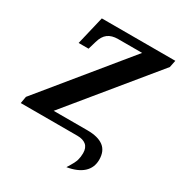

<svg xmlns="http://www.w3.org/2000/svg" viewBox="-212 -857 1126 1204"><g transform="rotate(30 351.5 -254.5)"><path d="M6.8 -49.8 500 -652.8H326.2Q280.8 -652.8 253.2 -632.3Q225.6 -611.8 212.9 -565.9L195.8 -507.8H124L172.9 -713.9H705.1L694.8 -663.1L201.2 -61H445.8Q522.5 -61 562.3 -31Q602.1 -1 602.1 62Q602.1 119.6 562.5 156Q522.9 192.4 446.8 205.1Q480 153.3 487.1 128.9Q494.1 104.5 494.1 77.1Q494.1 37.6 471.4 18.8Q448.7 0 408.2 0H-2Z"/></g></svg>

Font: Droid Serif
Style: Bold Italic
Weight: 700
Italic angle: -12°
Designer: Monotype Design team
Foundry: Monotype Imaging Inc.
Version: Version 1.03